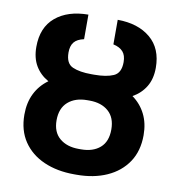

<svg xmlns="http://www.w3.org/2000/svg" viewBox="-83 -812 833 898"><g transform="rotate(10 333.5 -363.5)"><path d="M326.7 -465.3H340.8Q397.5 -465.3 431.4 -480.2Q465.3 -495.1 465.3 -546.9Q465.3 -579.1 450 -596.4Q434.6 -613.8 403.8 -620.6V-737.3Q501 -736.8 559.6 -687.7Q618.2 -638.7 618.2 -546.9Q618.2 -494.1 595.9 -457.3Q573.7 -420.4 533.7 -397.9Q573.2 -369.6 595 -326.4Q616.7 -283.2 616.7 -226.6Q616.7 -151.4 581.3 -98.6Q545.9 -45.9 483.6 -18.1Q421.4 9.8 339.8 9.8H328.6Q247.1 9.8 184.3 -17.8Q121.6 -45.4 86.2 -97.9Q50.8 -150.4 50.8 -225.1Q50.8 -282.2 72.5 -325.7Q94.2 -369.1 134.3 -397.9Q94.2 -420.4 72.5 -457.3Q50.8 -494.1 50.8 -546.9Q50.8 -639.2 108.9 -688Q167 -736.8 264.6 -737.3V-620.6Q232.4 -613.8 218 -596.2Q203.6 -578.6 203.6 -546.9Q203.6 -494.6 237.1 -480Q270.5 -465.3 326.7 -465.3ZM339.8 -342.3H328.6Q272 -342.3 237.8 -312.3Q203.6 -282.2 203.6 -225.1Q203.6 -168.9 238 -139.9Q272.5 -110.8 328.6 -110.8H339.8Q396.5 -110.8 429.9 -139.9Q463.4 -168.9 463.4 -226.6Q463.4 -283.2 429.7 -312.7Q396 -342.3 339.8 -342.3Z"/></g></svg>

Font: Inter-Bold
Style: Bold
Weight: 700
Designer: Rasmus Andersson
Foundry: rsms
Version: Version 4.000;git-a52131595